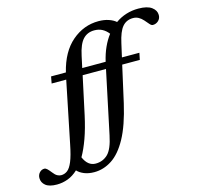

<svg xmlns="http://www.w3.org/2000/svg" viewBox="-321 -854 1299 1259"><g transform="rotate(-15 328.5 -224.0)"><path d="M657.5 -430 648 -384H528.5L473 -136.5Q440 7 393.5 91.8Q347 176.5 290.2 213.2Q233.5 250 170.5 250Q131.5 250 102.2 238Q73 226 56 207.5Q23.5 238 -12.8 251.5Q-49 265 -87.5 265Q-139 265 -163.8 245Q-188.5 225 -188.5 194.5Q-188.5 173 -174.8 158Q-161 143 -142 143Q-132.5 143 -122.8 152.2Q-113 161.5 -98.5 180Q-84.5 198.5 -71.2 205.8Q-58 213 -45 213Q-22 213 -2.8 198.8Q16.5 184.5 32.8 145.2Q49 106 63.5 32.5L148.5 -384H49.5L58 -430H158.5Q191 -563 270.8 -631.2Q350.5 -699.5 451.5 -699.5Q489.5 -699.5 519.8 -689.2Q550 -679 568.5 -662.5Q638 -711.5 725 -711.5Q785.5 -711.5 815 -689.8Q844.5 -668 844.5 -636.5Q844.5 -613 828.5 -598Q812.5 -583 790.5 -583Q780.5 -583 769.5 -596Q758.5 -609 744 -625.5Q729.5 -642 712.8 -651.2Q696 -660.5 675.5 -660.5Q630.5 -660.5 603.2 -628.5Q576 -596.5 559.5 -520.5L539 -430ZM286.5 -508.5 269.5 -430H428.5Q440.5 -482 459.8 -524.5Q479 -567 504.5 -600Q487 -623 463.5 -635.8Q440 -648.5 409 -648.5Q362 -648.5 332.2 -616.5Q302.5 -584.5 286.5 -508.5ZM205 -128Q186 -41 162.8 23.5Q139.5 88 113 134Q140.5 198 193.5 198Q242 198 276 165.5Q310 133 328.5 42L418.5 -384H260Z"/></g></svg>

Font: Newsreader 16pt SemiBold
Style: Italic
Weight: 600
Italic angle: -17°
Designer: Hugues Gentile
Foundry: Production Type
Version: Version 1.003; ttfautohint (v1.8.3)